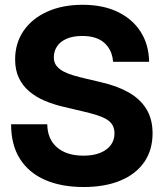

<svg xmlns="http://www.w3.org/2000/svg" viewBox="-20 -750 667 782"><path d="M320.3 11.7Q230.1 11.7 163.8 -17.1Q97.6 -45.9 61.4 -102.7Q25.2 -159.5 25.2 -243.8H172.5Q173.3 -183.2 212.5 -149.6Q251.6 -116 320.3 -116Q360.3 -116 388.5 -127.6Q416.8 -139.2 431.5 -159.5Q446.3 -179.9 446.3 -206.1Q446.3 -227.4 437.3 -241.9Q428.2 -256.3 411.1 -265.8Q394 -275.3 370.4 -282.4Q346.8 -289.6 317.8 -296.3L241.6 -314.3Q199.4 -323.9 163.1 -339.2Q126.9 -354.5 99.6 -377.4Q72.3 -400.4 56.9 -432.5Q41.6 -464.6 41.6 -507.8Q41.6 -574.2 76 -624.4Q110.4 -674.5 172.3 -702.5Q234.3 -730.5 316.6 -730.5Q399.6 -730.5 459.8 -701.4Q520 -672.3 553.1 -620.2Q586.2 -568.1 587.3 -498.4H440.6Q437 -545.9 405.7 -574.7Q374.3 -603.5 315.4 -603.5Q277.3 -603.5 251.4 -592.2Q225.5 -581 212.4 -561.2Q199.2 -541.5 199.2 -516Q199.2 -495.7 210.3 -481.7Q221.4 -467.7 240 -458.2Q258.6 -448.7 282 -442Q305.5 -435.3 329.9 -429.7L390.4 -415.4Q457.7 -400.1 504.7 -373.2Q551.7 -346.3 576.5 -305.4Q601.4 -264.5 601.4 -207.2Q601.4 -139 567.5 -89.9Q533.6 -40.8 470.6 -14.6Q407.6 11.7 320.3 11.7Z"/></svg>

Font: Inter Display V
Style: Regular
Weight: 400
Designer: Rasmus Andersson
Foundry: rsms
Version: Version 3.015;git-src